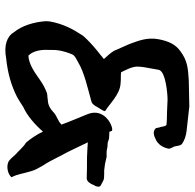

<svg xmlns="http://www.w3.org/2000/svg" viewBox="-25 -683 725 715"><g transform="rotate(90 337.5 -325.5)"><path d="M444 -192C430 -178 416 -177 400 -164C388 -152 372 -141 351 -141C342 -139 336 -140 327 -138C286 -123 268 -102 235 -84C222 -77 204 -69 187 -69C170 -85 164 -115 166 -145V-155C166 -165 166 -173 168 -184C171 -200 176 -217 183 -233C188 -243 202 -248 212 -254C249 -277 314 -291 360 -304C366 -306 373 -314 379 -326C389 -341 394 -350 394 -353H393C393 -353 394 -354 393 -355C369 -369 332 -410 291 -412C272 -414 263 -412 249 -414C244 -426 228 -452 228 -474C228 -482 229 -490 230 -498L240 -554C245 -580 329 -587 351 -587L397 -585C419 -585 436 -584 445 -583C451 -579 451 -568 453 -561C455 -557 456 -549 457 -544C464 -536 475 -531 497 -542C517 -550 530 -569 534 -593C531 -602 528 -608 526 -611C526 -614 524 -617 524 -619C523 -628 521 -635 517 -640C503 -650 486 -656 466 -658L376 -668L279 -666C233 -663 206 -661 171 -635C145 -617 133 -590 126 -553C118 -509 133 -476 144 -445C152 -425 162 -406 169 -388C178 -373 190 -361 198 -352C199 -352 199 -351 200 -350C188 -339 147 -311 113 -272C90 -237 69 -200 60 -149C59 -143 59 -137 59 -132C62 -89 76 -44 100 -15C116 12 150 23 198 14C254 8 299 -5 342 -27C353 -33 365 -41 379 -50C411 -64 445 -94 470 -123C481 -100 495 -79 511 -60C528 -50 541 -33 556 -20C565 -11 573 2 586 7C607 14 632 5 640 -6C628 -29 627 -48 618 -77C614 -94 605 -107 597 -122C584 -141 570 -169 559 -191C543 -219 528 -254 510 -290C537 -289 531 -288 566 -287C636 -287 568 -287 644 -286C651 -286 661 -291 669 -312C673 -321 673 -315 675 -327C676 -337 671 -338 665 -341C651 -348 653 -351 627 -351H614L591 -354L564 -360H547C540 -360 534 -362 528 -363L512 -364L496 -369L480 -370H471C469 -375 468 -379 467 -380C455 -387 377 -354 406 -287C418 -257 432 -225 444 -192Z"/></g></svg>

Font: Vapor
Style: Obl
Weight: 400
Foundry: Cannot Into Space Fonts
Version: Version 0.179